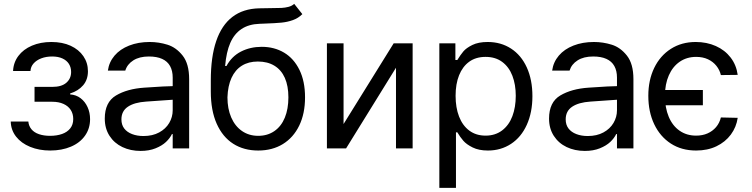

<svg xmlns="http://www.w3.org/2000/svg" viewBox="-20 -749 3796 969"><path d="M232.4 -63.5Q266.6 -63.5 293 -72.8Q319.3 -82 334.5 -101.1Q349.6 -120.1 349.6 -148.4Q349.6 -174.8 336.9 -194.3Q324.2 -213.9 300.3 -224.6Q276.4 -235.4 244.1 -235.4H154.3V-310.5H244.1Q291 -310.5 314.9 -331.5Q338.9 -352.5 338.9 -385.7Q338.9 -409.2 327.6 -426.8Q316.4 -444.3 294.9 -454.1Q273.4 -463.9 243.2 -463.9Q212.9 -463.9 188.5 -454.6Q164.1 -445.3 149.4 -428.7Q134.8 -412.1 133.8 -390.6H45.9Q47.9 -433.6 72.8 -466.8Q97.7 -500 141.1 -518.6Q184.6 -537.1 239.3 -537.1Q294.9 -537.1 336.4 -518.1Q377.9 -499 400.9 -465.3Q423.8 -431.6 423.8 -389.6Q423.8 -346.7 399.4 -318.4Q375 -290 334 -277.3V-272.5Q364.3 -270.5 386.7 -253.4Q409.2 -236.3 421.9 -208.5Q434.6 -180.7 434.6 -147.5Q434.6 -100.6 409.2 -64.5Q383.8 -28.3 337.9 -8.8Q292 10.7 233.4 10.7Q177.7 10.7 132.3 -7.8Q86.9 -26.4 61 -59.6Q35.2 -92.8 34.2 -135.7H123Q125 -113.3 138.7 -96.7Q152.3 -80.1 176.8 -71.8Q201.2 -63.5 232.4 -63.5Z M773.4 -240.2 717.8 -236.3Q658.2 -232.4 625.5 -210.4Q592.8 -188.5 592.8 -146.5Q592.8 -119.1 606.9 -100.6Q621.1 -82 646.5 -72.3Q671.9 -62.5 704.1 -62.5Q750 -62.5 783.2 -80.6Q816.4 -98.6 834 -128.4Q851.6 -158.2 851.6 -192.4V-357.4Q851.6 -391.6 838.4 -415.5Q825.2 -439.5 798.3 -451.7Q771.5 -463.9 731.4 -463.9Q683.6 -463.9 652.8 -444.3Q622.1 -424.8 612.3 -392.6H524.4Q530.3 -435.5 558.1 -468.3Q585.9 -501 631.8 -519Q677.7 -537.1 735.4 -537.1Q781.2 -537.1 825.2 -523.4Q869.1 -509.8 901.9 -468.3Q934.6 -426.8 934.6 -349.6V0H851.6V-72.3H847.7Q837.9 -51.8 817.9 -32.7Q797.9 -13.7 765.1 -0.5Q732.4 12.7 689.5 12.7Q638.7 12.7 597.7 -6.8Q556.6 -26.4 532.7 -63.5Q508.8 -100.6 508.8 -150.4Q508.8 -233.4 565.4 -267.1Q622.1 -300.8 708 -306.6Q717.8 -307.6 801.8 -312.5L857.4 -314.5L858.4 -246.1Q849.6 -246.1 773.4 -240.2Z M1315.4 -629.9Q1309.6 -629.9 1303.2 -629.4Q1296.9 -628.9 1290 -628.9Q1235.4 -627 1198.7 -602.5Q1162.1 -578.1 1142.1 -532.2Q1122.1 -486.3 1116.2 -416H1123Q1149.4 -464.8 1196.3 -488.8Q1243.2 -512.7 1300.8 -512.7Q1364.3 -512.7 1413.6 -483.4Q1462.9 -454.1 1491.2 -396.5Q1519.5 -338.9 1519.5 -257.8Q1519.5 -175.8 1490.2 -115.2Q1460.9 -54.7 1407.7 -22Q1354.5 10.7 1283.2 10.7Q1210.9 10.7 1157.2 -23.4Q1103.5 -57.6 1073.7 -124.5Q1043.9 -191.4 1043.9 -287.1V-342.8Q1043.9 -461.9 1071.3 -542Q1098.6 -622.1 1152.8 -663.6Q1207 -705.1 1288.1 -707Q1308.6 -708 1345.7 -708Q1382.8 -708 1400.9 -709Q1418.9 -710 1436 -714.4Q1453.1 -718.8 1464.8 -729.5L1505.9 -677.7Q1485.4 -657.2 1458 -647.5Q1430.7 -637.7 1400.4 -634.8Q1370.1 -631.8 1315.4 -629.9ZM1435.5 -257.8Q1435.5 -315.4 1417.5 -356Q1399.4 -396.5 1364.7 -417.5Q1330.1 -438.5 1281.2 -438.5Q1234.4 -438.5 1200.7 -417.5Q1167 -396.5 1148.4 -356Q1129.9 -315.4 1127.9 -257.8Q1127.9 -200.2 1147 -156.2Q1166 -112.3 1201.2 -87.9Q1236.3 -63.5 1283.2 -63.5Q1330.1 -63.5 1364.7 -87.4Q1399.4 -111.3 1417.5 -155.3Q1435.5 -199.2 1435.5 -257.8Z M1966.8 -530.3H2062.5V0H1978.5V-407.2L1726.6 0H1629.9V-530.3H1713.9V-123Z M2197.3 -530.3H2278.3V-446.3H2288.1Q2303.7 -471.7 2318.4 -489.3Q2333 -506.8 2363.8 -522Q2394.5 -537.1 2441.4 -537.1Q2507.8 -537.1 2559.1 -503.9Q2610.4 -470.7 2638.7 -408.7Q2667 -346.7 2667 -263.7Q2667 -181.6 2638.7 -119.1Q2610.4 -56.6 2559.1 -22.9Q2507.8 10.7 2442.4 10.7Q2396.5 10.7 2365.2 -4.9Q2334 -20.5 2318.4 -38.6Q2302.7 -56.6 2288.1 -81.1H2281.2V199.2H2197.3ZM2430.7 -64.5Q2479.5 -64.5 2514.2 -90.8Q2548.8 -117.2 2565.9 -162.6Q2583 -208 2583 -265.6Q2583 -322.3 2565.9 -366.7Q2548.8 -411.1 2514.6 -436.5Q2480.5 -461.9 2430.7 -461.9Q2381.8 -461.9 2348.1 -437.5Q2314.5 -413.1 2296.9 -369.1Q2279.3 -325.2 2279.3 -265.6Q2279.3 -206.1 2296.9 -160.6Q2314.5 -115.2 2348.6 -89.8Q2382.8 -64.5 2430.7 -64.5Z M3015.6 -240.2 2960 -236.3Q2900.4 -232.4 2867.7 -210.4Q2835 -188.5 2835 -146.5Q2835 -119.1 2849.1 -100.6Q2863.3 -82 2888.7 -72.3Q2914.1 -62.5 2946.3 -62.5Q2992.2 -62.5 3025.4 -80.6Q3058.6 -98.6 3076.2 -128.4Q3093.8 -158.2 3093.8 -192.4V-357.4Q3093.8 -391.6 3080.6 -415.5Q3067.4 -439.5 3040.5 -451.7Q3013.7 -463.9 2973.6 -463.9Q2925.8 -463.9 2895 -444.3Q2864.3 -424.8 2854.5 -392.6H2766.6Q2772.5 -435.5 2800.3 -468.3Q2828.1 -501 2874 -519Q2919.9 -537.1 2977.5 -537.1Q3023.4 -537.1 3067.4 -523.4Q3111.3 -509.8 3144 -468.3Q3176.8 -426.8 3176.8 -349.6V0H3093.8V-72.3H3089.8Q3080.1 -51.8 3060.1 -32.7Q3040 -13.7 3007.3 -0.5Q2974.6 12.7 2931.6 12.7Q2880.9 12.7 2839.8 -6.8Q2798.8 -26.4 2774.9 -63.5Q2751 -100.6 2751 -150.4Q2751 -233.4 2807.6 -267.1Q2864.3 -300.8 2950.2 -306.6Q2960 -307.6 3043.9 -312.5L3099.6 -314.5L3100.6 -246.1Q3091.8 -246.1 3015.6 -240.2Z M3527.3 -217.8H3268.6V-294.9H3527.3ZM3493.2 -461.9Q3446.3 -461.9 3410.6 -437.5Q3375 -413.1 3355.5 -368.7Q3335.9 -324.2 3335.9 -265.6Q3335.9 -205.1 3355 -159.7Q3374 -114.3 3409.7 -89.4Q3445.3 -64.5 3493.2 -64.5Q3525.4 -64.5 3550.8 -75.7Q3576.2 -86.9 3593.8 -107.4Q3611.3 -127.9 3618.2 -156.2L3703.1 -154.3Q3696.3 -107.4 3668.5 -69.8Q3640.6 -32.2 3595.7 -10.7Q3550.8 10.7 3493.2 10.7Q3419.9 10.7 3365.7 -24.4Q3311.5 -59.6 3281.7 -122.1Q3252 -184.6 3252 -265.6Q3252 -344.7 3281.7 -406.2Q3311.5 -467.8 3365.7 -502.4Q3419.9 -537.1 3491.2 -537.1Q3546.9 -537.1 3592.8 -516.6Q3638.7 -496.1 3667.5 -458.5Q3696.3 -420.9 3703.1 -371.1L3618.2 -370.1Q3612.3 -395.5 3595.7 -416.5Q3579.1 -437.5 3553.2 -449.7Q3527.3 -461.9 3493.2 -461.9Z"/></svg>

Font: WEMIX Pretendard Variable
Style: Regular
Weight: 400
Designer: Base glyphs from Inter by Rasmus Andersson; Hangeul glyphs from Noto Sans CJK(Source Han Sans) by Jang Soo-young and Kan
Foundry: Kil Hyung-jin
Version: Version 1.000;Glyphs 3.2 (3208)